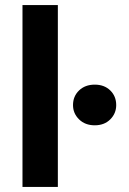

<svg xmlns="http://www.w3.org/2000/svg" viewBox="-20 -740 510 760"><path d="M69 0V-720H209V0ZM355 -244Q317 -244 293 -267.5Q269 -291 269 -324Q269 -359 293 -382Q317 -405 355 -405Q393 -405 416.5 -382Q440 -359 440 -324Q440 -291 416.5 -267.5Q393 -244 355 -244Z"/></svg>

Font: DM Sans 9pt ExtraBold
Style: Regular
Weight: 800
Version: Version 4.004;gftools[0.9.30]